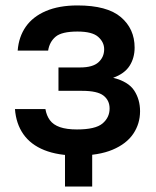

<svg xmlns="http://www.w3.org/2000/svg" viewBox="-20 -561 575 706"><path d="M319 2V125H219V2ZM265 11Q193 11 143 -9Q93 -29 66 -67.5Q39 -106 35 -160H147Q151 -136 163.5 -119Q176 -102 200.5 -93.5Q225 -85 263 -85Q331 -85 357 -107Q383 -129 383 -162Q383 -192 360.5 -209.5Q338 -227 282 -227H195V-313H275Q321 -313 342 -332Q363 -351 363 -380Q363 -406 341 -425.5Q319 -445 265 -445Q207 -445 184.5 -426Q162 -407 157 -375H45Q49 -426 75 -463Q101 -500 149 -520.5Q197 -541 265 -541Q374 -541 424.5 -498Q475 -455 475 -386Q475 -348 456.5 -319Q438 -290 396 -275Q452 -261 473.5 -228Q495 -195 495 -152Q495 -106 470 -69Q445 -32 394 -10.5Q343 11 265 11Z"/></svg>

Font: Golos Text Medium
Style: Regular
Weight: 500
Designer: A.Korolkova, Vitaly Kuzmin
Foundry: ParaType Ltd
Version: Version 2.004